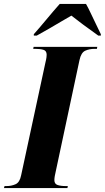

<svg xmlns="http://www.w3.org/2000/svg" viewBox="-65 -951 530 971"><path d="M-45 0 -42 -10H-32Q-7 -10 14 -19.5Q35 -29 42 -65L165 -636Q169 -652 170 -661Q171 -670 171 -674Q171 -694 155 -699Q139 -704 113 -704H103L105 -714H427L425 -704H414Q387 -704 366 -694.5Q345 -685 337 -647L218 -89Q214 -72 212 -60.5Q210 -49 210 -40Q210 -21 226 -15.5Q242 -10 267 -10H278L276 0ZM106 -778Q137 -813 171 -854Q205 -895 237 -931H370Q381 -912 395 -882Q409 -852 423 -823.5Q437 -795 445 -778V-771H432Q345 -833 296 -872Q276 -861 246 -843Q216 -825 183 -806Q150 -787 121 -771H106Z"/></svg>

Font: Noto Serif Display ExtraCondensed Black
Style: Italic
Weight: 900
Width: 2
Italic angle: -12°
Designer: Monotype Design Team
Foundry: Monotype Imaging Inc.
Version: Version 2.009